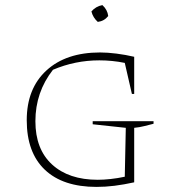

<svg xmlns="http://www.w3.org/2000/svg" viewBox="-20 -729 687 754"><path d="M359 5Q227 5 156 -62.5Q85 -130 85 -257Q85 -381 162 -452Q239 -523 373 -523Q402 -523 437.5 -518.5Q473 -514 507 -506V-360H498L470 -482Q421 -492 370 -492Q275 -492 188 -455Q119 -367 119 -253Q119 -143 184.5 -83Q250 -23 364 -23Q387 -23 414.5 -26Q442 -29 470 -35L474 -227L344 -241V-253H583V-243Q567 -239 547.5 -234Q528 -229 507 -227V-13Q466 -4 430 0.5Q394 5 359 5ZM382 -709Q402 -691 405 -666Q389 -646 364 -643Q345 -660 339 -684Q356 -704 382 -709Z"/></svg>

Font: Piazzolla SC Thin
Style: Regular
Weight: 100
Designer: Juan Pablo del Peral
Foundry: Huerta Tipografica
Version: Version 1.330